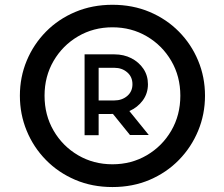

<svg xmlns="http://www.w3.org/2000/svg" viewBox="-20 -754 919 787"><path d="M61.5 -361.8Q61.5 -438 89.6 -505.4Q117.7 -572.8 168.5 -624.3Q219.2 -675.8 288.8 -705.1Q358.4 -734.4 440.9 -734.4Q523.9 -734.4 593.3 -705.1Q662.6 -675.8 713.4 -624.3Q764.2 -572.8 792.2 -505.4Q820.3 -438 820.3 -361.8Q820.3 -285.6 792.2 -218Q764.2 -150.4 713.4 -98.4Q662.6 -46.4 593.3 -16.8Q523.9 12.7 440.9 12.7Q357.9 12.7 288.6 -16.8Q219.2 -46.4 168.2 -98.4Q117.2 -150.4 89.4 -218Q61.5 -285.6 61.5 -361.8ZM162.6 -361.8Q162.6 -282.2 199.7 -218.5Q236.8 -154.8 300 -117.7Q363.3 -80.6 440.9 -80.6Q518.6 -80.6 581.8 -117.7Q645 -154.8 682.1 -218.5Q719.2 -282.2 719.2 -361.8Q719.2 -440.9 682.1 -504.4Q645 -567.9 581.8 -605Q518.6 -642.1 440.9 -642.1Q363.3 -642.1 300 -605Q236.8 -567.9 199.7 -504.4Q162.6 -440.9 162.6 -361.8ZM589.8 -200.7H512.7L442.9 -287.1Q438.5 -286.6 428.7 -286.6H384.3V-199.7H326.7V-531.2H448.7Q487.3 -531.2 518.3 -515.4Q549.3 -499.5 567.9 -471.9Q586.4 -444.3 586.4 -408.7Q586.4 -371.1 565.2 -342.3Q543.9 -313.5 510.3 -298.8ZM384.3 -342.3H448.7Q480 -342.3 501.5 -360.6Q522.9 -378.9 522.9 -408.7Q522.9 -439 501.5 -457.5Q480 -476.1 448.7 -476.1H384.3Z"/></svg>

Font: Estedad-FD Bold
Style: Regular
Weight: 700
Designer: Amin Abedi
Version: Version 7.3